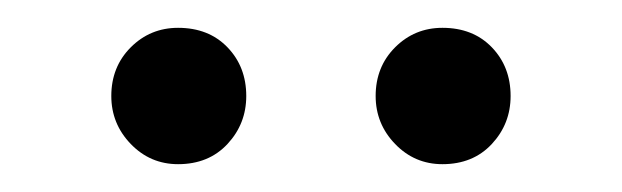

<svg xmlns="http://www.w3.org/2000/svg" viewBox="-20 -670 447 138"><path d="M108 -552Q88 -552 74 -566.5Q60 -581 60 -601Q60 -622 74 -636Q88 -650 108 -650Q130 -650 143.5 -636Q157 -622 157 -601Q157 -581 143.5 -566.5Q130 -552 108 -552ZM298 -552Q278 -552 264 -566.5Q250 -581 250 -601Q250 -622 264 -636Q278 -650 298 -650Q320 -650 333.5 -636Q347 -622 347 -601Q347 -581 333.5 -566.5Q320 -552 298 -552Z"/></svg>

Font: Outfit Thin Light
Style: Regular
Weight: 300
Version: Version 1.100;gftools[0.9.27]